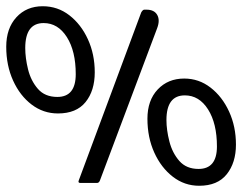

<svg xmlns="http://www.w3.org/2000/svg" viewBox="-20 -587 801 616"><path d="M166 -223Q119 -223 81.5 -251.5Q44 -280 22 -328.5Q0 -377 0 -437Q0 -496 32.5 -531.5Q65 -567 117 -567Q165 -567 202.5 -538Q240 -509 262 -461Q284 -413 284 -355Q284 -296 254.5 -259.5Q225 -223 166 -223ZM238 0Q229 0 233 -9L433 -547Q438 -556 443 -556H450Q475 -556 484.5 -539Q494 -522 484 -496L301 -9Q298 0 291 0ZM164 -276Q223 -276 223 -349Q223 -423 194.5 -468Q166 -513 120 -513Q61 -513 61 -433Q61 -401 70 -364.5Q79 -328 101.5 -302Q124 -276 164 -276ZM619 9Q572 9 534.5 -20Q497 -49 475 -97.5Q453 -146 453 -206Q453 -265 486 -300Q519 -335 571 -335Q618 -335 655.5 -306Q693 -277 715 -229Q737 -181 737 -123Q737 -65 707.5 -28Q678 9 619 9ZM617 -45Q676 -45 676 -117Q676 -191 647.5 -236Q619 -281 573 -281Q514 -281 514 -202Q514 -170 523.5 -133Q533 -96 555.5 -70.5Q578 -45 617 -45Z"/></svg>

Font: Zain
Style: Italic
Weight: 400
Italic angle: -10°
Designer: Zain,Boutros
Foundry: Mobile Telecommunications Company (Zain), 2024
Version: Version 1.51; ttfautohint (v1.8.4)